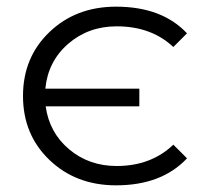

<svg xmlns="http://www.w3.org/2000/svg" viewBox="-20 -551 612 576"><path d="M330 -53Q433 -53 500 -117L541 -76Q465 5 328 5Q208 5 128.5 -71Q49 -147 49 -263Q49 -379 128.5 -455Q208 -531 328 -531Q466 -531 541 -451L500 -410Q434 -472 330 -472Q245 -472 184.5 -419.5Q124 -367 116 -285H398V-232H117Q128 -153 187.5 -103Q247 -53 330 -53Z"/></svg>

Font: mBank
Style: Regular
Weight: 400
Designer: Julieta Ulanovsky
Foundry: Julieta Ulanovsky
Version: Version 7.200;PS 007.200;hotconv 1.0.88;makeotf.lib2.5.64775